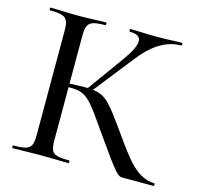

<svg xmlns="http://www.w3.org/2000/svg" viewBox="-94 -724 848 824"><g transform="rotate(15 330.0 -312.5)"><path d="M657 -12C580 -14 535 -76 456 -188C381 -292 360 -324 299 -331L433 -501C490 -575 549 -613 616 -613C620 -613 620 -625 616 -625C586 -625 559 -622 505 -622C451 -622 419 -625 387 -625C384 -625 384 -613 387 -613C448 -613 452 -578 392 -494L276 -333H262C244 -333 222 -332 195 -331V-542C195 -599 207 -613 279 -613C282 -613 282 -625 279 -625C245 -625 202 -622 152 -622C107 -622 65 -625 32 -625C29 -625 29 -613 32 -613C103 -613 116 -601 116 -544V-81C116 -23 103 -12 31 -12C27 -12 27 0 31 0C64 0 107 -2 152 -2C202 -2 244 0 279 0C282 0 282 -12 279 -12C206 -12 195 -23 195 -81V-315H204C277 -315 293 -288 377 -168C494 -1 498 0 522 0H657C660 0 660 -12 657 -12Z"/></g></svg>

Font: Cormorant Infant Book
Style: Regular
Weight: 500
Designer: Christian Thalmann (Catharsis Fonts)
Version: Version 1.000;PS 002.000;hotconv 1.0.88;makeotf.lib2.5.64775